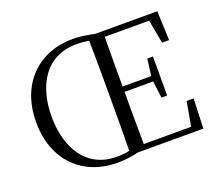

<svg xmlns="http://www.w3.org/2000/svg" viewBox="-126 -919 1252 1109"><g transform="rotate(-20 500.5 -364.5)"><path d="M151 -364C151 -552 237 -709 427 -709C455 -709 480 -707 505 -702C507 -599 507 -495 507 -391V-337C507 -232 507 -128 505 -26C480 -20 455 -18 427 -18C237 -18 151 -177 151 -364ZM915 -183 888 -34H597C596 -133 596 -236 596 -355H772L785 -251H820V-491H785L772 -388H596C596 -497 596 -596 597 -693H870L897 -548H940L933 -728H550C505 -738 461 -745 419 -745C210 -745 56 -602 56 -364C56 -126 209 16 419 16C462 16 505 11 550 0H951L958 -183Z"/></g></svg>

Font: Source Han Serif CN
Style: Regular
Weight: 400
Designer: Ryoko NISHIZUKA 西塚涼子 (kana & ideographs); Frank Grießhammer (Latin, Greek & Cyrillic); Wenlong ZHANG 张文龙 (bopomofo); San
Foundry: Adobe
Version: Version 2.003;hotconv 1.1.1;makeotfexe 2.6.0